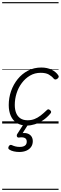

<svg xmlns="http://www.w3.org/2000/svg" viewBox="-20 -1145 564 1780"><path d="M230 19Q174 19 136.5 -4.5Q99 -28 80 -71Q61 -114 61 -171Q61 -238 82.5 -300Q104 -362 144 -411.5Q184 -461 239.5 -490Q295 -519 363 -519Q418 -519 459 -498.5Q500 -478 520 -447Q526 -438 524 -431Q522 -424 512 -415Q502 -408 493.5 -408Q485 -408 478 -416Q459 -439 431.5 -454.5Q404 -470 357 -470Q302 -470 258 -444Q214 -418 182 -375Q150 -332 133.5 -279.5Q117 -227 117 -172Q117 -129 130 -97Q143 -65 169.5 -47.5Q196 -30 236 -30Q270 -30 299 -41Q328 -52 356 -73.5Q384 -95 414 -124Q422 -133 430.5 -131Q439 -129 445 -123Q453 -116 454 -108.5Q455 -101 447 -92Q415 -54 378 -29.5Q341 -5 303 7Q265 19 230 19ZM158 264Q134 264 108 258.5Q82 253 64 240Q56 234 57 225.5Q58 217 62 210Q68 201 74.5 199Q81 197 89 200Q103 207 121.5 212Q140 217 163 217Q194 217 211 205Q228 193 228 168Q228 143 209.5 134Q191 125 156 130Q148 131 144 128.5Q140 126 137 121Q135 114 135.5 108.5Q136 103 142 94L205 -4H249L178 108L163 94Q202 84 228.5 91Q255 98 269.5 117Q284 136 284 164Q284 195 268 217.5Q252 240 224 252Q196 264 158 264ZM0 605H523V615H0ZM0 -20H523V0H0ZM0 -505H523V-500H0ZM0 -1125H523V-1115H0Z"/></svg>

Font: Playwrite CU Guides
Style: Regular
Weight: 400
Designer: Veronika Burian, José Scaglione
Foundry: TypeTogether
Version: Version 1.003